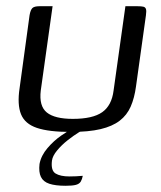

<svg xmlns="http://www.w3.org/2000/svg" viewBox="-20 -419 517 617"><path d="M149 -399 111 -128Q105 -78 130.5 -57.5Q156 -37 214 -37Q278 -37 308.5 -58.5Q339 -80 345 -128L383 -399Q384 -399 389.5 -399Q395 -399 401.5 -399Q408 -399 414 -399Q420 -399 422 -399Q434 -399 440.5 -397.5Q447 -396 449 -390Q451 -384 449 -370L417 -141Q412 -104 400 -76.5Q388 -49 364.5 -31Q341 -13 303 -4Q265 5 207 5Q137 5 98.5 -8Q60 -21 47.5 -52Q35 -83 43 -136L75 -370Q78 -387 84 -393Q90 -399 107 -399Q118 -399 128 -399Q138 -399 149 -399ZM191 178Q158 178 138.5 171.5Q119 165 111.5 149.5Q104 134 107 108Q112 81 132.5 57Q153 33 177 16.5Q201 0 215 -7H259Q250 -4 233 6.5Q216 17 197 32Q178 47 163.5 64.5Q149 82 147 97Q143 129 158.5 138.5Q174 148 203 148Q216 148 224.5 147.5Q233 147 238.5 146.5Q244 146 246 146Q244 157 239.5 164.5Q235 172 224 175Q213 178 191 178Z"/></svg>

Font: Genos
Style: Italic
Weight: 400
Italic angle: -8°
Version: Version 1.010